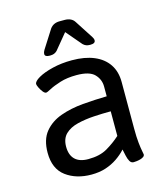

<svg xmlns="http://www.w3.org/2000/svg" viewBox="-109 -801 763 889"><g transform="rotate(-15 272.5 -356.0)"><path d="M268 -529Q330 -529 374 -510.5Q418 -492 441.5 -457Q465 -422 465 -372V-148Q465 -107 468 -80Q471 -53 474 -38.5Q477 -24 477 -22Q477 -15 470.5 -10.5Q464 -6 455 -3.5Q446 -1 437 0Q428 1 423 1Q411 1 404.5 -10.5Q398 -22 394.5 -38.5Q391 -55 388 -69Q369 -48 344 -31Q319 -14 288.5 -4Q258 6 220 6Q147 6 98 -30.5Q49 -67 49 -144Q49 -207 79 -243.5Q109 -280 158 -297.5Q207 -315 265.5 -320Q324 -325 381 -326V-373Q381 -407 357 -432Q333 -457 271 -457Q226 -457 192.5 -446.5Q159 -436 139.5 -425.5Q120 -415 115 -415Q108 -415 100 -425Q92 -435 86 -447.5Q80 -460 80 -465Q80 -478 106 -493Q132 -508 175 -518.5Q218 -529 268 -529ZM381 -254Q342 -254 300 -251.5Q258 -249 221 -240Q184 -231 161.5 -209.5Q139 -188 139 -149Q139 -109 160.5 -88Q182 -67 224 -67Q279 -67 315 -88Q351 -109 381 -136ZM285 -718Q300 -718 312 -712.5Q324 -707 331 -696L388 -608Q394 -599 394 -591Q394 -576 370 -576H368Q358 -576 350 -579Q342 -582 335 -589L272 -663L211 -589Q204 -582 196 -579Q188 -576 177 -576H175Q152 -576 152 -590Q152 -598 158 -608L214 -696Q222 -707 233.5 -712.5Q245 -718 260 -718Z"/></g></svg>

Font: Asap VF Beta
Style: Regular
Weight: 400
Designer: Pablo Cosgaya
Foundry: Pablo Cosgaya
Version: Version 1.007